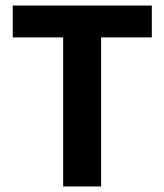

<svg xmlns="http://www.w3.org/2000/svg" viewBox="-20 -673 593 693"><path d="M208 0V-538H26V-653H528V-538H345V0Z"/></svg>

Font: Assistant ExtraLight
Style: Bold
Weight: 700
Version: Version 3.000